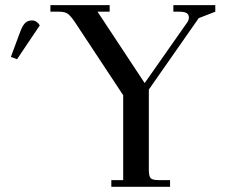

<svg xmlns="http://www.w3.org/2000/svg" viewBox="-20 -722 871 742"><path d="M22 -502 56.2 -594.2Q65.9 -621.6 76.4 -632.3Q86.9 -643.1 104 -643.1Q121.6 -643.1 133.8 -624L45.9 -493.2ZM174.8 -676.8V-702.1H403.8V-676.8H356.9L539.1 -400.9L704.1 -636.2Q710 -645 710 -653.8Q710 -666.5 700.9 -671.6Q691.9 -676.8 671.9 -676.8H649.9V-702.1H812V-676.8L748 -651.9L555.2 -376V-65.9Q555.2 -41 562.3 -33.4Q569.3 -25.9 594.2 -25.9H637.2V0H410.2V-25.9H456.1V-354L269 -637.2Q253.4 -660.2 242.2 -668.5Q231 -676.8 208 -676.8Z"/></svg>

Font: Dihjauti S
Style: Bold
Weight: 700
Designer: T. Christopher White
Version: Version 3.0.0